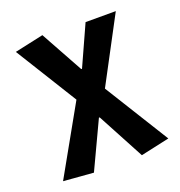

<svg xmlns="http://www.w3.org/2000/svg" viewBox="-127 -615 853 911"><g transform="rotate(-20 300.0 -159.5)"><path d="M193.2 188.7 41.6 176.7 233.7 -165.3 41 -476.4 186.4 -508.1 304.6 -293.8H308.6L400.2 -496.1H552.8L378.6 -168.2L580.3 156.9L435.3 188.7L308.6 -48.3H304.6Z"/></g></svg>

Font: Source Code Pro ExtraLight
Style: Regular
Weight: 200
Monospace: yes
Designer: Paul D. Hunt, Teo Tuominen
Foundry: Adobe
Version: Version 1.026;hotconv 1.1.0;makeotfexe 2.6.0